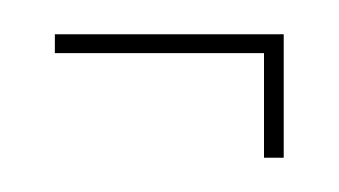

<svg xmlns="http://www.w3.org/2000/svg" viewBox="-20 -265 198 112"><path d="M134 -173V-239L139 -234H12V-245H145.5V-173Z"/></svg>

Font: Anybody UltraCondensed Thin
Style: Regular
Weight: 100
Width: 1
Designer: Tyler Finck
Foundry: Etcetera Type Company
Version: Version 1.110